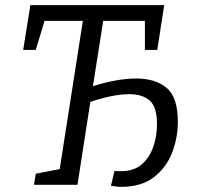

<svg xmlns="http://www.w3.org/2000/svg" viewBox="-20 -718 770 746"><path d="M451 8Q441 8 434 7Q427 6 411 4L425 -54Q432 -53 438 -53Q444 -53 451 -53Q501 -53 531.5 -80Q562 -107 576 -149Q590 -191 590 -236Q590 -302 562 -327Q534 -352 483 -352Q448 -352 408 -343.5Q368 -335 331 -322L281 0H112L119 -43L212 -61L302 -637H153L119 -524H70L98 -698H618L591 -524H543V-637H381L341 -383Q384 -397 427.5 -405Q471 -413 509 -413Q584 -413 627.5 -376.5Q671 -340 671 -246Q671 -181 648 -123Q625 -65 576.5 -28.5Q528 8 451 8Z"/></svg>

Font: Bitter
Style: Italic
Weight: 400
Italic angle: -9°
Designer: Sol Matas, and Bitter project Authors
Foundry: Sol Matas
Version: Version 2.001